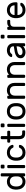

<svg xmlns="http://www.w3.org/2000/svg" viewBox="2388 -3138 760 5577"><g transform="rotate(-90 2768.5 -350.0)"><path d="M432 -683Q432 -694 440 -702Q448 -710 459 -710H496Q507 -710 515 -702Q523 -694 523 -683V-27Q523 -16 515 -8Q507 0 496 0H459Q448 0 440 -8Q432 -16 432 -27V-58Q381 10 277 10Q215 10 164.5 -19Q114 -48 83.5 -102Q53 -156 50 -228L49 -261L50 -293Q53 -365 83.5 -418.5Q114 -472 164 -501Q214 -530 277 -530Q333 -530 371.5 -510.5Q410 -491 432 -462ZM287 -444Q222 -444 183.5 -402Q145 -360 141 -288L140 -260L141 -232Q145 -160 183.5 -118Q222 -76 287 -76Q349 -76 389 -114.5Q429 -153 432 -217Q433 -227 433 -257Q433 -286 432 -296Q429 -366 390 -405Q351 -444 287 -444Z M747 -599H690Q679 -599 671 -607Q663 -615 663 -626V-683Q663 -694 671 -702Q679 -710 690 -710H747Q758 -710 766 -702Q774 -694 774 -683V-626Q774 -615 766 -607Q758 -599 747 -599ZM737 0H700Q689 0 681 -8Q673 -16 673 -27V-493Q673 -504 681 -512Q689 -520 700 -520H737Q748 -520 756 -512Q764 -504 764 -493V-27Q764 -16 756 -8Q748 0 737 0Z M1259 -154Q1266 -169 1273 -175Q1280 -181 1292 -181H1322Q1333 -181 1341 -173.5Q1349 -166 1349 -156Q1349 -122 1322 -83Q1295 -44 1244 -17Q1193 10 1124 10Q1053 10 1001 -20Q949 -50 921 -102.5Q893 -155 890 -220Q889 -232 889 -266Q889 -290 890 -300Q899 -402 959 -466Q1019 -530 1124 -530Q1193 -530 1243.5 -503.5Q1294 -477 1320.5 -438.5Q1347 -400 1349 -366Q1350 -355 1341.5 -347Q1333 -339 1322 -339H1292Q1280 -339 1273 -345Q1266 -351 1259 -366Q1224 -444 1124 -444Q1069 -444 1028 -407Q987 -370 981 -295Q980 -284 980 -259Q980 -236 981 -225Q988 -150 1028.5 -113Q1069 -76 1124 -76Q1224 -76 1259 -154Z M1689 -86H1742Q1753 -86 1761 -78Q1769 -70 1769 -59V-27Q1769 -16 1761 -8Q1753 0 1742 0H1679Q1594 0 1554 -44.5Q1514 -89 1514 -175V-434H1440Q1429 -434 1421 -442Q1413 -450 1413 -461V-493Q1413 -504 1421 -512Q1429 -520 1440 -520H1514V-683Q1514 -694 1522 -702Q1530 -710 1541 -710H1578Q1589 -710 1597 -702Q1605 -694 1605 -683V-520H1732Q1743 -520 1751 -512Q1759 -504 1759 -493V-461Q1759 -450 1751 -442Q1743 -434 1732 -434H1605V-175Q1605 -132 1622.5 -109Q1640 -86 1689 -86Z M1943 -599H1886Q1875 -599 1867 -607Q1859 -615 1859 -626V-683Q1859 -694 1867 -702Q1875 -710 1886 -710H1943Q1954 -710 1962 -702Q1970 -694 1970 -683V-626Q1970 -615 1962 -607Q1954 -599 1943 -599ZM1933 0H1896Q1885 0 1877 -8Q1869 -16 1869 -27V-493Q1869 -504 1877 -512Q1885 -520 1896 -520H1933Q1944 -520 1952 -512Q1960 -504 1960 -493V-27Q1960 -16 1952 -8Q1944 0 1933 0Z M2562 -259Q2562 -235 2560 -213Q2551 -111 2489.5 -50.5Q2428 10 2323 10Q2218 10 2156.5 -50.5Q2095 -111 2086 -213Q2085 -224 2085 -259Q2085 -296 2086 -307Q2094 -409 2156 -469.5Q2218 -530 2323 -530Q2428 -530 2490 -469.5Q2552 -409 2560 -307Q2562 -285 2562 -259ZM2323 -444Q2256 -444 2219.5 -405Q2183 -366 2177 -302Q2176 -290 2176 -259Q2176 -229 2177 -218Q2183 -154 2219.5 -115Q2256 -76 2323 -76Q2390 -76 2426.5 -115Q2463 -154 2469 -218Q2471 -240 2471 -259Q2471 -278 2469 -302Q2463 -366 2426.5 -405Q2390 -444 2323 -444Z M3122 0H3085Q3074 0 3066 -8Q3058 -16 3058 -27V-291Q3058 -366 3021 -405Q2984 -444 2918 -444Q2853 -444 2815.5 -405Q2778 -366 2778 -291V-27Q2778 -16 2770 -8Q2762 0 2751 0H2714Q2703 0 2695 -8Q2687 -16 2687 -27V-493Q2687 -504 2695 -512Q2703 -520 2714 -520H2751Q2762 -520 2770 -512Q2778 -504 2778 -493V-462Q2800 -491 2838.5 -510.5Q2877 -530 2933 -530Q2996 -530 3045 -503Q3094 -476 3121.5 -425.5Q3149 -375 3149 -306V-27Q3149 -16 3141 -8Q3133 0 3122 0Z M3729 0H3692Q3681 0 3673 -8Q3665 -16 3665 -27V-291Q3665 -366 3628 -405Q3591 -444 3525 -444Q3460 -444 3422.5 -405Q3385 -366 3385 -291V-27Q3385 -16 3377 -8Q3369 0 3358 0H3321Q3310 0 3302 -8Q3294 -16 3294 -27V-493Q3294 -504 3302 -512Q3310 -520 3321 -520H3358Q3369 -520 3377 -512Q3385 -504 3385 -493V-462Q3407 -491 3445.5 -510.5Q3484 -530 3540 -530Q3603 -530 3652 -503Q3701 -476 3728.5 -425.5Q3756 -375 3756 -306V-27Q3756 -16 3748 -8Q3740 0 3729 0Z M4210 -329V-342Q4210 -391 4177.5 -417.5Q4145 -444 4093 -444Q4053 -444 4030.5 -430.5Q4008 -417 3988 -390Q3982 -382 3975 -379Q3968 -376 3956 -376H3926Q3915 -376 3906.5 -384Q3898 -392 3899 -403Q3902 -433 3928.5 -462.5Q3955 -492 3999 -511Q4043 -530 4093 -530Q4186 -530 4243.5 -478Q4301 -426 4301 -332V-27Q4301 -16 4293 -8Q4285 0 4274 0H4237Q4226 0 4218 -8Q4210 -16 4210 -27V-68Q4194 -32 4142 -11Q4090 10 4038 10Q3987 10 3947 -8.5Q3907 -27 3885.5 -59Q3864 -91 3864 -131Q3864 -206 3920 -248.5Q3976 -291 4069 -306ZM4210 -249 4092 -230Q4027 -220 3991 -197.5Q3955 -175 3955 -141Q3955 -116 3978 -96Q4001 -76 4048 -76Q4120 -76 4165 -117Q4210 -158 4210 -224Z M4521 -599H4464Q4453 -599 4445 -607Q4437 -615 4437 -626V-683Q4437 -694 4445 -702Q4453 -710 4464 -710H4521Q4532 -710 4540 -702Q4548 -694 4548 -683V-626Q4548 -615 4540 -607Q4532 -599 4521 -599ZM4511 0H4474Q4463 0 4455 -8Q4447 -16 4447 -27V-493Q4447 -504 4455 -512Q4463 -520 4474 -520H4511Q4522 -520 4530 -512Q4538 -504 4538 -493V-27Q4538 -16 4530 -8Q4522 0 4511 0Z M4979 -493V-461Q4979 -450 4971 -442Q4963 -434 4952 -434H4894Q4838 -434 4808.5 -404.5Q4779 -375 4779 -319V-27Q4779 -16 4771 -8Q4763 0 4752 0H4715Q4704 0 4696 -8Q4688 -16 4688 -27V-493Q4688 -504 4696 -512Q4704 -520 4715 -520H4752Q4763 -520 4771 -512Q4779 -504 4779 -493V-462Q4799 -492 4827 -506Q4855 -520 4900 -520H4952Q4963 -520 4971 -512Q4979 -504 4979 -493Z M5491 -277V-250Q5491 -239 5483 -231Q5475 -223 5464 -223H5120V-217Q5122 -151 5160.5 -113.5Q5199 -76 5260 -76Q5310 -76 5337.5 -89Q5365 -102 5387 -126Q5395 -134 5401.5 -137Q5408 -140 5419 -140H5449Q5461 -140 5469 -132Q5477 -124 5476 -113Q5472 -86 5446.5 -57.5Q5421 -29 5373.5 -9.5Q5326 10 5260 10Q5196 10 5146 -19.5Q5096 -49 5066.5 -101Q5037 -153 5031 -218Q5029 -248 5029 -264Q5029 -280 5031 -310Q5037 -372 5066.5 -422Q5096 -472 5145.5 -501Q5195 -530 5260 -530Q5367 -530 5429 -462Q5491 -394 5491 -277ZM5401 -307V-310Q5401 -371 5362.5 -407.5Q5324 -444 5260 -444Q5202 -444 5161.5 -407Q5121 -370 5120 -310V-307Z"/></g></svg>

Font: Rubik
Style: Regular
Weight: 400
Designer: Hubert & Fischer
Foundry: Hubert & Fischer
Version: Version 1.100